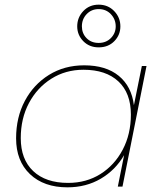

<svg xmlns="http://www.w3.org/2000/svg" viewBox="-20 -800 711 823"><path d="M269 3Q168 3 108.5 -53.5Q49 -110 49 -207Q49 -297 86.5 -367.5Q124 -438 190 -479Q256 -520 341 -520Q434 -520 489 -475Q544 -430 554 -349L588 -517H608L505 0H485L512 -135Q475 -71 412 -34Q349 3 269 3ZM272 -16Q350 -16 410.5 -54Q471 -92 506 -158.5Q541 -225 541 -309Q541 -401 487.5 -451Q434 -501 338 -501Q261 -501 200 -462.5Q139 -424 104 -358Q69 -292 69 -208Q69 -117 122.5 -66.5Q176 -16 272 -16ZM403 -597Q363 -597 337 -623.5Q311 -650 311 -687Q311 -725 337 -752.5Q363 -780 403 -780Q443 -780 469.5 -752.5Q496 -725 496 -687Q496 -650 470 -623.5Q444 -597 403 -597ZM403 -616Q435 -616 455.5 -637Q476 -658 476 -687Q476 -717 455.5 -739Q435 -761 403 -761Q372 -761 351.5 -739.5Q331 -718 331 -687Q331 -657 351 -636.5Q371 -616 403 -616Z"/></svg>

Font: Montserrat Thin
Style: Italic
Weight: 100
Italic angle: -11.3°
Designer: Julieta Ulanovsky
Foundry: Julieta Ulanovsky
Version: Version 9.000; ttfautohint (v1.8.4.7-5d5b)